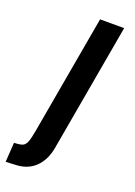

<svg xmlns="http://www.w3.org/2000/svg" viewBox="-224 -554 601 854"><g transform="rotate(20 76.0 -127.5)"><path d="M-76 150Q-48 149 -36 144Q-24 139 -17 122Q-10 105 -3 64L96 -497H210L103 110Q92 170 55.5 204.5Q19 239 -40 240L-82 242Z"/></g></svg>

Font: Cabin SemiBold
Style: Italic
Weight: 600
Italic angle: -7°
Designer: Pablo Impallari
Foundry: Pablo Impallari. http://www.impallari.com Igino Marini. http://www.ikern.com
Version: Version 2.200